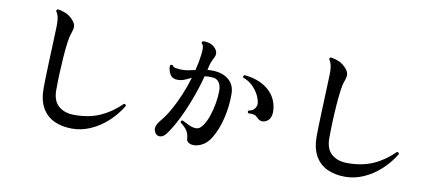

<svg xmlns="http://www.w3.org/2000/svg" viewBox="-72 -1080 3145 1385"><g transform="rotate(10 1500.0 -388.0)"><path d="M503 27Q429 27 372 0.5Q315 -26 283.5 -82Q252 -138 252 -224Q252 -248 253 -290.5Q254 -333 256 -385Q258 -437 260 -491.5Q262 -546 264 -595Q266 -644 267 -678Q270 -755 246 -785L245 -789Q245 -800 256 -803Q285 -799 315.5 -786Q346 -773 373 -741Q391 -720 391 -697Q391 -687 388 -675.5Q385 -664 380 -649Q371 -627 364.5 -580Q358 -533 353.5 -472Q349 -411 346.5 -347Q344 -283 344 -227Q344 -148 388 -110.5Q432 -73 503 -73Q611 -73 692.5 -109.5Q774 -146 842 -214H844Q858 -214 858 -201Q817 -133 760 -81.5Q703 -30 637.5 -1.5Q572 27 503 27Z M1370 -10Q1356 -13 1346 -22Q1336 -31 1335 -46Q1333 -80 1317 -104.5Q1301 -129 1268 -153V-155Q1268 -169 1281 -169Q1307 -155 1333.5 -143Q1360 -131 1384 -131Q1397 -131 1408 -137.5Q1419 -144 1431 -160Q1454 -191 1470 -237.5Q1486 -284 1494.5 -334Q1503 -384 1503 -426Q1503 -463 1486.5 -487.5Q1470 -512 1435 -513Q1420 -514 1406.5 -513.5Q1393 -513 1381 -511Q1358 -424 1326 -338.5Q1294 -253 1257.5 -180Q1221 -107 1183 -56Q1161 -28 1136 -28Q1111 -28 1098 -55Q1093 -67 1093 -77Q1093 -94 1101.5 -109.5Q1110 -125 1120 -137Q1156 -179 1188 -235.5Q1220 -292 1246.5 -356Q1273 -420 1292 -484Q1267 -472 1244 -462Q1221 -452 1191 -452Q1154 -452 1137 -480.5Q1120 -509 1121 -545Q1126 -551 1133 -551Q1138 -551 1142 -548Q1148 -536 1163 -533.5Q1178 -531 1199 -529Q1230 -528 1256.5 -533Q1283 -538 1308 -544Q1316 -575 1321.5 -604Q1327 -633 1330 -659Q1333 -685 1333 -701Q1333 -732 1320 -739Q1318 -743 1318 -746Q1318 -755 1326 -758Q1352 -760 1378 -751Q1404 -742 1420 -721Q1434 -704 1434 -685Q1434 -670 1425 -653Q1407 -621 1399 -586L1393 -560Q1404 -561 1414.5 -561Q1425 -561 1437 -561Q1508 -558 1551 -521Q1594 -484 1594 -418Q1595 -330 1574 -241Q1553 -152 1513 -87Q1487 -45 1453.5 -26.5Q1420 -8 1389 -8Q1384 -8 1379.5 -8.5Q1375 -9 1370 -10ZM1864 -266Q1855 -263 1847 -263Q1834 -263 1823.5 -269.5Q1813 -276 1805 -285Q1793 -297 1778.5 -300.5Q1764 -304 1738 -303Q1732 -308 1732 -314Q1732 -317 1736 -323Q1764 -327 1778 -344Q1792 -361 1792 -381Q1792 -384 1792 -387Q1792 -390 1791 -393Q1785 -427 1765.5 -459Q1746 -491 1718 -515Q1690 -539 1657 -549Q1655 -553 1655 -556Q1655 -566 1663 -569Q1758 -561 1822.5 -515Q1887 -469 1905 -397Q1912 -372 1912 -345Q1912 -317 1901 -296Q1890 -275 1864 -266Z M2503 27Q2429 27 2372 0.5Q2315 -26 2283.5 -82Q2252 -138 2252 -224Q2252 -248 2253 -290.5Q2254 -333 2256 -385Q2258 -437 2260 -491.5Q2262 -546 2264 -595Q2266 -644 2267 -678Q2270 -755 2246 -785L2245 -789Q2245 -800 2256 -803Q2285 -799 2315.5 -786Q2346 -773 2373 -741Q2391 -720 2391 -697Q2391 -687 2388 -675.5Q2385 -664 2380 -649Q2371 -627 2364.5 -580Q2358 -533 2353.5 -472Q2349 -411 2346.5 -347Q2344 -283 2344 -227Q2344 -148 2388 -110.5Q2432 -73 2503 -73Q2611 -73 2692.5 -109.5Q2774 -146 2842 -214H2844Q2858 -214 2858 -201Q2817 -133 2760 -81.5Q2703 -30 2637.5 -1.5Q2572 27 2503 27Z"/></g></svg>

Font: Zen Antique
Style: Regular
Weight: 400
Designer: Yoshimichi Ohira
Foundry: Positype
Version: Version 1.001